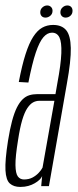

<svg xmlns="http://www.w3.org/2000/svg" viewBox="-28 -698 292 720"><path d="M48 3Q65 3 78.2 -0.8Q91.5 -4.5 102.2 -10.8Q113 -17 120 -23.8Q127 -30.5 130 -37.5L126.5 0H155.5L223 -385.5Q238.5 -470.5 237.5 -518Q236.5 -565.5 220 -585Q203.5 -604.5 171 -604.5Q148.5 -604.5 130.2 -594.2Q112 -584 96.5 -560Q81 -536 67.8 -494.8Q54.5 -453.5 42.5 -390.5L78.5 -388.5Q92.5 -460 106.2 -500.8Q120 -541.5 134.8 -558.5Q149.5 -575.5 167 -575.5Q186 -575.5 194.8 -557.8Q203.5 -540 202 -498.5Q200.5 -457 187 -385.5L180 -345H111Q95.5 -345 81.8 -340.8Q68 -336.5 56.5 -325.2Q45 -314 35.2 -294.5Q25.5 -275 17.2 -244.2Q9 -213.5 2 -170Q-9.5 -96.5 -7.5 -59.5Q-5.5 -22.5 9 -9.8Q23.5 3 48 3ZM62 -25Q47.5 -25 39 -36.2Q30.5 -47.5 30 -79Q29.5 -110.5 39.5 -171.5Q46.5 -218 55.2 -247.5Q64 -277 74.5 -292.5Q85 -308 96 -314Q107 -320 119.5 -320H176L131.5 -69.5Q127 -60.5 117.2 -50Q107.5 -39.5 93.8 -32.2Q80 -25 62 -25ZM142.5 -632Q152.5 -632 160.8 -639Q169 -646 169 -657.5Q169 -666.5 163.2 -672Q157.5 -677.5 149 -677.5Q139 -677.5 131 -670.2Q123 -663 123 -652Q123 -643 128.2 -637.5Q133.5 -632 142.5 -632ZM218 -632Q228.5 -632 236.2 -639Q244 -646 244 -657.5Q244 -666.5 238.8 -672Q233.5 -677.5 224.5 -677.5Q214.5 -677.5 206.5 -670.2Q198.5 -663 198.5 -652Q198.5 -643 204 -637.5Q209.5 -632 218 -632Z"/></svg>

Font: Anybody ExtraCondensed ExtraLight
Style: Italic
Weight: 250
Width: 2
Italic angle: -10°
Version: Version 1.113;gftools[0.9.25]